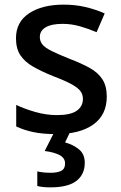

<svg xmlns="http://www.w3.org/2000/svg" viewBox="-20 -569 524 829"><path d="M441 -152Q441 -73 383 -31.5Q325 10 222 10Q165 10 124.5 1.5Q84 -7 50 -23V-116Q85 -99 132.5 -85.5Q180 -72 225 -72Q285 -72 311.5 -91Q338 -110 338 -142Q338 -160 328 -174.5Q318 -189 290.5 -204.5Q263 -220 210 -240Q158 -261 122.5 -281.5Q87 -302 68 -330.5Q49 -359 49 -404Q49 -474 105.5 -511.5Q162 -549 255 -549Q304 -549 347.5 -539Q391 -529 432 -511L397 -430Q362 -445 325 -455.5Q288 -466 250 -466Q202 -466 177 -451Q152 -436 152 -409Q152 -390 164 -376Q176 -362 204.5 -348Q233 -334 283 -314Q333 -295 368.5 -275Q404 -255 422.5 -226Q441 -197 441 -152ZM346 134Q346 184 310 212Q274 240 197 240Q163 240 141 234V171Q166 177 199 177Q228 177 244.5 168.5Q261 160 261 137Q261 113 237 100.5Q213 88 173 83L215 0H283L261 46Q295 55 320.5 75.5Q346 96 346 134Z"/></svg>

Font: Noto Sans Medium
Style: Regular
Weight: 500
Designer: Monotype Design Team
Foundry: Monotype Imaging Inc.
Version: Version 2.007